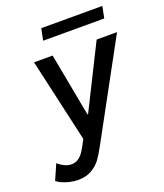

<svg xmlns="http://www.w3.org/2000/svg" viewBox="-211 -801 961 1123"><g transform="rotate(-20 270.0 -240.0)"><path d="M-49.3 173.3 -7.3 77.6Q7.3 91.8 29.8 103.3Q52.2 114.7 75.7 114.7Q99.6 114.7 118.2 101.8Q136.7 88.9 147.7 72.5Q158.7 56.2 171.4 33.2L189.9 -1.5L72.3 -521H188L261.7 -127.9H265.6L461.9 -521H588.9L266.6 70.8Q242.7 114.7 222.7 142.8Q202.6 170.9 167.5 192.4Q132.3 213.9 82 213.9Q54.2 213.9 27.1 207.3Q0 200.7 -20.3 191.2Q-40.5 181.6 -49.3 173.3ZM180.2 -694.3H560.5L545.9 -621.6H165.5Z"/></g></svg>

Font: Reddit Sans Chocolate SemiBold
Style: Italic
Weight: 600
Italic angle: -11.25°
Designer: Stephen Hutchings
Version: Version 1.013